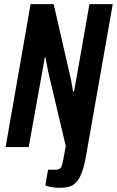

<svg xmlns="http://www.w3.org/2000/svg" viewBox="-20 -707 562 923"><path d="M262 196Q255 196 241.5 194.5Q228 193 216 190Q204 187 198 184L211 109H246Q266 109 272.5 99Q279 89 284 61L296 -5L211 -365Q209 -375 205 -397.5Q201 -420 199 -430H195Q192 -411 187 -382Q182 -353 177 -328L118 0H7L127 -687H238L321 -325Q322 -320 324 -308.5Q326 -297 328 -285.5Q330 -274 331 -267H336Q338 -280 341.5 -299.5Q345 -319 348 -334L410 -687H522L394 40Q385 92 373 123.5Q361 155 345.5 170.5Q330 186 309.5 191Q289 196 262 196Z"/></svg>

Font: Archivo ExtraCondensed SemiBold
Style: Italic
Weight: 600
Width: 2
Italic angle: -10°
Designer: Hector Gatti
Foundry: Omnibus-Type
Version: Version 2.001